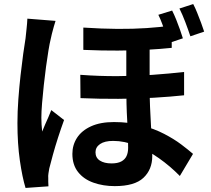

<svg xmlns="http://www.w3.org/2000/svg" viewBox="-20 -862 1040 947"><path d="M718 -670Q718 -633 718 -591Q718 -549 718 -508.5Q718 -468 718 -436Q718 -383 720 -336Q722 -289 724.5 -246.5Q727 -204 729 -165Q731 -126 731 -92Q731 -26 687.5 15Q644 56 546 56Q489 56 441 39Q393 22 365 -13.5Q337 -49 337 -103Q337 -147 360 -182.5Q383 -218 429 -239Q475 -260 542 -260Q617 -260 679 -243.5Q741 -227 790 -201.5Q839 -176 874 -149.5Q909 -123 932 -103L867 6Q819 -43 763.5 -82Q708 -121 651 -144Q594 -167 538 -167Q496 -167 473.5 -151.5Q451 -136 451 -111Q451 -84 472.5 -70Q494 -56 530 -56Q560 -56 578 -65.5Q596 -75 604 -92Q612 -109 612 -133Q612 -156 611 -190.5Q610 -225 607.5 -266.5Q605 -308 604 -350.5Q603 -393 603 -432Q603 -473 603 -519.5Q603 -566 603 -606.5Q603 -647 603 -670ZM376 -493Q470 -486 560.5 -486.5Q651 -487 734 -493Q817 -499 888 -507V-392Q823 -385 739.5 -380Q656 -375 563.5 -374.5Q471 -374 377 -378ZM391 -726Q483 -720 560 -719.5Q637 -719 703.5 -723.5Q770 -728 827 -736V-626Q770 -620 704 -616.5Q638 -613 561 -612.5Q484 -612 391 -616ZM254 -759Q251 -749 245.5 -731Q240 -713 236 -695.5Q232 -678 230 -669Q225 -649 219 -613Q213 -577 207 -532.5Q201 -488 196 -441.5Q191 -395 187.5 -353Q184 -311 184 -281Q184 -267 185 -248Q186 -229 188 -213Q195 -231 203 -249Q211 -267 219 -285Q227 -303 233 -319L296 -270Q281 -229 266.5 -184Q252 -139 241 -99Q230 -59 223 -31Q221 -21 219 -7Q217 7 218 15Q218 23 218 34.5Q218 46 219 57L106 65Q90 13 78 -70Q66 -153 66 -255Q66 -311 70.5 -372.5Q75 -434 81.5 -491.5Q88 -549 94.5 -596.5Q101 -644 106 -673Q108 -693 111 -720Q114 -747 115 -770ZM829 -810Q839 -790 849 -765.5Q859 -741 867.5 -716.5Q876 -692 882 -673L813 -650Q806 -672 797.5 -696Q789 -720 780 -744.5Q771 -769 761 -789ZM933 -842Q943 -823 953 -798Q963 -773 972 -749Q981 -725 987 -706L919 -683Q908 -716 894 -753Q880 -790 865 -820Z"/></svg>

Font: Noto Sans JP Thin
Style: Bold
Weight: 700
Version: Version 2.004-H2;hotconv 1.0.118;makeotfexe 2.5.65603